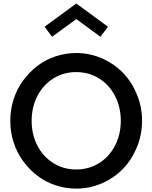

<svg xmlns="http://www.w3.org/2000/svg" viewBox="-20 -1068 874 1102"><path d="M417.5 -763.7Q494.6 -763.7 564.7 -733.2Q634.8 -702.6 685.3 -650.6Q735.8 -598.6 765.6 -526.4Q795.4 -454.1 795.4 -374.5Q795.4 -294.9 765.6 -222.7Q735.8 -150.4 685.3 -98.4Q634.8 -46.4 564.7 -15.9Q494.6 14.6 417.5 14.6Q355.5 14.6 297.6 -4.9Q239.7 -24.4 193.4 -60.3Q147 -96.2 112.1 -144Q77.1 -191.9 58.1 -251.2Q39.1 -310.5 39.1 -374.5Q39.1 -438.5 58.1 -497.8Q77.1 -557.1 112.1 -605Q147 -652.8 193.4 -688.7Q239.7 -724.6 297.6 -744.1Q355.5 -763.7 417.5 -763.7ZM194.8 -517.3Q161.6 -453.1 161.6 -374.5Q161.6 -295.9 194.8 -231.9Q228 -168 286.6 -131.6Q345.2 -95.2 417.5 -95.2Q489.7 -95.2 548.3 -131.6Q606.9 -168 640.1 -231.9Q673.3 -295.9 673.3 -374.5Q673.3 -453.1 640.1 -517.3Q606.9 -581.5 548.3 -617.9Q489.7 -654.3 417.5 -654.3Q345.2 -654.3 286.6 -617.9Q228 -581.5 194.8 -517.3ZM235.8 -914.6 418 -1047.9 599.6 -914.6 556.6 -856.9 418 -958.5 278.8 -856.9Z"/></svg>

Font: Spartan MB SemBd
Style: Regular
Weight: 600
Designer: Matt Bailey, Mirko Velimirovic
Foundry: Matt Bailey
Version: Version 1.005